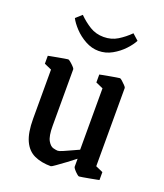

<svg xmlns="http://www.w3.org/2000/svg" viewBox="-126 -747 718 841"><g transform="rotate(20 232.5 -326.5)"><path d="M210 9Q165 9 132.5 -6Q100 -21 83 -58Q66 -95 66 -160V-389L32 -404V-441Q32 -441 44.5 -443.5Q57 -446 74 -449Q91 -452 105 -454.5Q119 -457 122 -457Q125 -457 133.5 -450Q142 -443 149.5 -435Q157 -427 157 -424V-160Q157 -112 168.5 -92Q180 -72 194 -68.5Q208 -65 215 -65Q221 -65 236.5 -71.5Q252 -78 271 -87Q290 -96 306 -103V-389L272 -404V-441Q272 -441 284.5 -443.5Q297 -446 314 -449Q331 -452 345.5 -454.5Q360 -457 363 -457Q366 -457 374 -450Q382 -443 389.5 -435Q397 -427 397 -424V-59L431 -44V-7Q431 -7 418.5 -4.5Q406 -2 389.5 1Q373 4 358.5 6.5Q344 9 341 9Q338 9 330 2Q322 -5 315.5 -13Q309 -21 309 -24V-62Q293 -49 270.5 -32.5Q248 -16 230.5 -3.5Q213 9 210 9ZM233 -537Q201 -537 171 -553.5Q141 -570 119 -593.5Q97 -617 87 -637L115 -662Q140 -637 168.5 -619.5Q197 -602 233 -602Q269 -602 297.5 -619.5Q326 -637 351 -662L379 -637Q369 -617 347 -593.5Q325 -570 295.5 -553.5Q266 -537 233 -537Z"/></g></svg>

Font: Grenze Gotisch
Style: Regular
Weight: 400
Designer: Renata Polastri
Foundry: Omnibus-Type
Version: Version 1.001